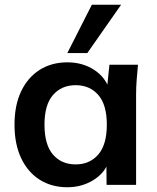

<svg xmlns="http://www.w3.org/2000/svg" viewBox="-20 -777 660 807"><path d="M263 10Q197 10 147 -21.5Q97 -53 69 -112Q41 -171 41 -253Q41 -335 69 -393.5Q97 -452 147 -483.5Q197 -515 263 -515Q327 -515 375.5 -483.5Q424 -452 440 -399H429L440 -505H560Q557 -474 554.5 -442Q552 -410 552 -379V0H428L427 -104H439Q423 -52 374 -21Q325 10 263 10ZM298 -86Q357 -86 393 -127.5Q429 -169 429 -253Q429 -337 393 -378Q357 -419 298 -419Q239 -419 203 -378Q167 -337 167 -253Q167 -169 202.5 -127.5Q238 -86 298 -86ZM263 -554 366 -757H489L347 -554Z"/></svg>

Font: Mulish ExtraLight
Style: Regular
Weight: 200
Designer: Vernon Adams
Foundry: Vernon Adams
Version: Version 3.603